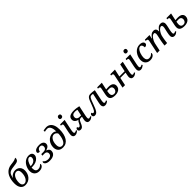

<svg xmlns="http://www.w3.org/2000/svg" viewBox="747 -3221 5682 5682"><g transform="rotate(-45 3587.5 -380.0)"><path d="M250 10Q154 10 101.5 -60.5Q49 -131 49 -259Q49 -336 62.5 -404Q76 -472 102 -527Q128 -582 167 -623Q206 -664 258 -689Q310 -714 374 -721Q413 -725 446.5 -730Q480 -735 506.5 -740.5Q533 -746 549 -752.5Q565 -759 570 -767L616 -769Q607 -728 595 -703Q583 -678 559 -663.5Q535 -649 490 -640.5Q445 -632 370 -623Q304 -616 263 -601.5Q222 -587 198 -562Q174 -537 160 -499Q146 -461 134 -409H141Q160 -442 191.5 -466.5Q223 -491 262 -505Q301 -519 343 -519Q401 -519 446 -494.5Q491 -470 517.5 -423Q544 -376 544 -308Q544 -245 523.5 -187.5Q503 -130 464.5 -85.5Q426 -41 371.5 -15.5Q317 10 250 10ZM262 -44Q288 -44 313 -57.5Q338 -71 359.5 -96Q381 -121 397 -155.5Q413 -190 422 -233Q431 -276 431 -325Q431 -374 419.5 -404.5Q408 -435 385.5 -449.5Q363 -464 331 -464Q298 -464 267.5 -444Q237 -424 213 -387Q189 -350 175 -298.5Q161 -247 161 -184Q161 -137 173 -106Q185 -75 208 -59.5Q231 -44 262 -44Z M828 10Q773 10 727.5 -13Q682 -36 654.5 -81.5Q627 -127 627 -197Q627 -241 640 -289.5Q653 -338 677.5 -383.5Q702 -429 739 -466Q776 -503 825 -524.5Q874 -546 933 -546Q998 -546 1034 -515.5Q1070 -485 1070 -430Q1070 -378 1032 -332Q994 -286 928.5 -258Q863 -230 778 -230H743Q742 -219 741.5 -208.5Q741 -198 741 -189Q741 -126 768.5 -91Q796 -56 851 -56Q899 -56 936.5 -79Q974 -102 995 -129Q1006 -121 1006 -101Q1006 -78 987 -52.5Q968 -27 929 -8.5Q890 10 828 10ZM761 -278Q819 -278 863 -297Q907 -316 933 -350Q959 -384 959 -429Q959 -462 944.5 -479Q930 -496 903 -496Q875 -496 850.5 -476.5Q826 -457 806.5 -425Q787 -393 773 -354.5Q759 -316 751 -278Z M1272 10Q1209 10 1168 -5Q1127 -20 1106.5 -44Q1086 -68 1086 -93Q1086 -110 1093 -119.5Q1100 -129 1107 -129Q1132 -95 1172 -75Q1212 -55 1266 -55Q1309 -55 1340 -67.5Q1371 -80 1387.5 -104Q1404 -128 1404 -165Q1404 -189 1393 -209Q1382 -229 1360.5 -241Q1339 -253 1305 -253H1216L1227 -309H1318Q1375 -309 1408 -337Q1441 -365 1441 -416Q1441 -448 1422.5 -472.5Q1404 -497 1360 -497Q1328 -497 1304.5 -483.5Q1281 -470 1267.5 -446Q1254 -422 1247 -389Q1209 -389 1188.5 -399.5Q1168 -410 1168 -436Q1168 -462 1188 -487.5Q1208 -513 1252 -529.5Q1296 -546 1368 -546Q1457 -546 1502.5 -510.5Q1548 -475 1548 -423Q1548 -382 1528.5 -355Q1509 -328 1477.5 -311Q1446 -294 1411 -283L1410 -278Q1452 -267 1481 -238.5Q1510 -210 1510 -166Q1510 -111 1482 -71.5Q1454 -32 1401 -11Q1348 10 1272 10Z M1825 10Q1720 10 1668.5 -47Q1617 -104 1617 -197Q1617 -259 1637 -315.5Q1657 -372 1694.5 -416.5Q1732 -461 1784 -487Q1836 -513 1900 -513Q1937 -513 1970 -499.5Q2003 -486 2017 -465Q2017 -512 2010 -557Q2003 -602 1987 -638Q1971 -674 1944 -695.5Q1917 -717 1877 -717Q1845 -717 1817.5 -711.5Q1790 -706 1775 -701L1761 -747Q1778 -755 1815 -762.5Q1852 -770 1891 -770Q1964 -770 2017 -732.5Q2070 -695 2099 -622.5Q2128 -550 2128 -444Q2128 -341 2107.5 -257.5Q2087 -174 2048.5 -114Q2010 -54 1953.5 -22Q1897 10 1825 10ZM1841 -44Q1884 -44 1916 -74Q1948 -104 1969 -153Q1990 -202 2001.5 -261Q2013 -320 2015 -378Q2000 -415 1968 -436.5Q1936 -458 1899 -458Q1865 -458 1834.5 -439Q1804 -420 1780.5 -385Q1757 -350 1743.5 -300Q1730 -250 1730 -188Q1730 -136 1744.5 -104Q1759 -72 1784 -58Q1809 -44 1841 -44Z M2332 10Q2289 10 2265.5 -18Q2242 -46 2242 -87Q2242 -106 2245.5 -133Q2249 -160 2253.5 -188Q2258 -216 2263 -236L2302 -421Q2304 -430 2304.5 -437.5Q2305 -445 2305 -450Q2305 -477 2289.5 -484.5Q2274 -492 2246 -492H2232L2241 -536H2431L2363 -214Q2361 -202 2357 -182Q2353 -162 2350.5 -141Q2348 -120 2348 -106Q2348 -82 2357 -69Q2366 -56 2382 -56Q2398 -56 2415 -63.5Q2432 -71 2451 -82L2470 -52Q2448 -32 2410.5 -11Q2373 10 2332 10ZM2397 -634Q2370 -634 2353.5 -648Q2337 -662 2337 -690Q2337 -713 2345.5 -729Q2354 -745 2369 -754Q2384 -763 2403 -763Q2429 -763 2446.5 -749Q2464 -735 2464 -706Q2464 -680 2454 -664Q2444 -648 2429 -641Q2414 -634 2397 -634Z M2929 10Q2879 10 2857 -20Q2835 -50 2835 -86Q2835 -98 2837 -121Q2839 -144 2846 -173L2860 -240H2810Q2786 -240 2769 -231Q2752 -222 2738 -200Q2724 -178 2707 -138Q2685 -82 2664 -50.5Q2643 -19 2619.5 -6Q2596 7 2563 7Q2522 7 2504.5 -15Q2487 -37 2487 -61Q2487 -91 2504 -108.5Q2521 -126 2543 -126Q2543 -110 2553.5 -94.5Q2564 -79 2583 -79Q2596 -79 2608 -85Q2620 -91 2632.5 -109Q2645 -127 2661 -163Q2671 -185 2680.5 -202Q2690 -219 2701 -231Q2712 -243 2725 -249Q2681 -257 2650 -276.5Q2619 -296 2602 -324Q2585 -352 2585 -388Q2585 -426 2599 -455Q2613 -484 2642 -503Q2671 -522 2715 -531.5Q2759 -541 2820 -541Q2880 -541 2933 -532.5Q2986 -524 3025 -515L2959 -204Q2953 -178 2949.5 -152Q2946 -126 2946 -104Q2946 -81 2954.5 -68.5Q2963 -56 2982 -56Q2996 -56 3010 -61.5Q3024 -67 3042 -78L3061 -49Q3039 -28 3005 -9Q2971 10 2929 10ZM2800 -286H2870L2911 -479Q2896 -484 2871 -488.5Q2846 -493 2821 -493Q2753 -493 2722 -463.5Q2691 -434 2691 -383Q2691 -352 2706 -330.5Q2721 -309 2745.5 -297.5Q2770 -286 2800 -286Z M3587 10Q3539 10 3516 -19.5Q3493 -49 3493 -87Q3493 -100 3495.5 -124.5Q3498 -149 3505 -181L3570 -484Q3560 -489 3547.5 -491Q3535 -493 3522 -493Q3493 -493 3473.5 -484Q3454 -475 3438 -450Q3422 -425 3403.5 -379Q3385 -333 3359 -259Q3332 -181 3308 -129Q3284 -77 3261.5 -47.5Q3239 -18 3214.5 -5.5Q3190 7 3160 7Q3134 7 3118 -3Q3102 -13 3094.5 -28.5Q3087 -44 3087 -61Q3087 -82 3095 -96.5Q3103 -111 3116 -118.5Q3129 -126 3144 -126Q3144 -110 3154 -94.5Q3164 -79 3183 -79Q3197 -79 3210 -87Q3223 -95 3237.5 -117Q3252 -139 3269.5 -177.5Q3287 -216 3309 -276Q3336 -348 3355.5 -398.5Q3375 -449 3396 -481Q3417 -513 3447 -528Q3477 -543 3525 -543Q3562 -543 3605 -538.5Q3648 -534 3685 -526L3617 -204Q3611 -177 3607.5 -151.5Q3604 -126 3604 -104Q3604 -81 3612.5 -68.5Q3621 -56 3639 -56Q3654 -56 3667.5 -61.5Q3681 -67 3700 -78L3719 -49Q3697 -28 3662.5 -9Q3628 10 3587 10Z M4010 10Q3909 10 3858 -25.5Q3807 -61 3807 -135Q3807 -159 3811 -187.5Q3815 -216 3819 -233L3853 -399Q3857 -414 3858.5 -428.5Q3860 -443 3860 -448Q3860 -476 3841 -484Q3822 -492 3793 -492H3783L3793 -536H3987L3938 -305Q3969 -307 3995.5 -308.5Q4022 -310 4038 -310Q4141 -310 4187.5 -272Q4234 -234 4234 -168Q4234 -110 4204.5 -70Q4175 -30 4124.5 -10Q4074 10 4010 10ZM4014 -43Q4051 -43 4075 -60.5Q4099 -78 4111.5 -106Q4124 -134 4124 -164Q4124 -209 4097.5 -232.5Q4071 -256 4019 -256Q3988 -256 3964.5 -254.5Q3941 -253 3927 -252Q3925 -239 3921.5 -219.5Q3918 -200 3916 -180Q3914 -160 3914 -146Q3914 -95 3940 -69Q3966 -43 4014 -43Z M4763 10Q4714 10 4691.5 -20Q4669 -50 4669 -86Q4669 -98 4671.5 -121Q4674 -144 4680 -173L4696 -250H4475L4423 0H4319L4402 -399Q4406 -414 4407.5 -428.5Q4409 -443 4409 -448Q4409 -476 4390 -484Q4371 -492 4342 -492H4332L4342 -536H4537L4485 -299H4706L4756 -536H4864L4793 -204Q4787 -177 4783.5 -151.5Q4780 -126 4780 -104Q4780 -81 4788.5 -68.5Q4797 -56 4816 -56Q4830 -56 4844 -61.5Q4858 -67 4876 -78L4895 -49Q4873 -28 4839 -9Q4805 10 4763 10Z M5076 10Q5033 10 5009.5 -18Q4986 -46 4986 -87Q4986 -106 4989.5 -133Q4993 -160 4997.5 -188Q5002 -216 5007 -236L5046 -421Q5048 -430 5048.5 -437.5Q5049 -445 5049 -450Q5049 -477 5033.5 -484.5Q5018 -492 4990 -492H4976L4985 -536H5175L5107 -214Q5105 -202 5101 -182Q5097 -162 5094.5 -141Q5092 -120 5092 -106Q5092 -82 5101 -69Q5110 -56 5126 -56Q5142 -56 5159 -63.5Q5176 -71 5195 -82L5214 -52Q5192 -32 5154.5 -11Q5117 10 5076 10ZM5141 -634Q5114 -634 5097.5 -648Q5081 -662 5081 -690Q5081 -713 5089.5 -729Q5098 -745 5113 -754Q5128 -763 5147 -763Q5173 -763 5190.5 -749Q5208 -735 5208 -706Q5208 -680 5198 -664Q5188 -648 5173 -641Q5158 -634 5141 -634Z M5471 10Q5417 10 5371.5 -13Q5326 -36 5298.5 -81.5Q5271 -127 5271 -197Q5271 -241 5284 -289.5Q5297 -338 5321.5 -383.5Q5346 -429 5382.5 -466Q5419 -503 5467.5 -524.5Q5516 -546 5575 -546Q5627 -546 5660 -532Q5693 -518 5708.5 -496Q5724 -474 5724 -448Q5724 -429 5713 -412.5Q5702 -396 5681 -385.5Q5660 -375 5629 -375Q5629 -424 5610.5 -460Q5592 -496 5552 -496Q5522 -496 5496 -474.5Q5470 -453 5449 -419Q5428 -385 5414 -344Q5400 -303 5392.5 -262.5Q5385 -222 5385 -190Q5385 -127 5413 -91.5Q5441 -56 5495 -56Q5548 -56 5582.5 -79.5Q5617 -103 5638 -129Q5643 -126 5646 -118Q5649 -110 5649 -101Q5649 -78 5630 -52.5Q5611 -27 5572 -8.5Q5533 10 5471 10Z M6489 9Q6459 9 6437 -3.5Q6415 -16 6404 -39Q6393 -62 6393 -91Q6393 -115 6397.5 -147Q6402 -179 6411 -223L6428 -301Q6431 -315 6436 -336Q6441 -357 6445 -379.5Q6449 -402 6449 -419Q6449 -439 6440.5 -458.5Q6432 -478 6404 -478Q6382 -478 6359.5 -464.5Q6337 -451 6317 -428.5Q6297 -406 6279 -379Q6261 -352 6248 -323.5Q6235 -295 6228 -270L6214 -204Q6211 -190 6206 -161.5Q6201 -133 6196.5 -100.5Q6192 -68 6188.5 -40.5Q6185 -13 6185 0H6079Q6079 -14 6082.5 -41.5Q6086 -69 6091 -103Q6096 -137 6102 -169.5Q6108 -202 6113 -225L6130 -301Q6133 -318 6138 -339Q6143 -360 6146.5 -381.5Q6150 -403 6150 -419Q6150 -438 6142 -457.5Q6134 -477 6106 -477Q6076 -477 6046.5 -454.5Q6017 -432 5991.5 -396Q5966 -360 5948.5 -322.5Q5931 -285 5925 -255L5871 0H5767L5851 -401Q5853 -414 5855 -427.5Q5857 -441 5857 -446Q5857 -475 5838 -483.5Q5819 -492 5790 -492H5780L5789 -536H5983L5958 -415H5967Q6008 -480 6051 -512.5Q6094 -545 6150 -545Q6191 -545 6214 -530Q6237 -515 6247.5 -490Q6258 -465 6258 -434Q6258 -429 6257.5 -424Q6257 -419 6256 -414H6266Q6306 -479 6349 -512.5Q6392 -546 6449 -546Q6489 -546 6512.5 -530.5Q6536 -515 6546.5 -489.5Q6557 -464 6557 -434Q6557 -409 6550.5 -379Q6544 -349 6539 -323L6513 -208Q6507 -180 6503.5 -153.5Q6500 -127 6500 -104Q6500 -81 6509.5 -69Q6519 -57 6535 -57Q6551 -57 6566 -63Q6581 -69 6598 -80L6617 -50Q6593 -29 6562 -10Q6531 9 6489 9Z M6909 10Q6808 10 6757 -25.5Q6706 -61 6706 -135Q6706 -159 6710 -187.5Q6714 -216 6718 -233L6752 -399Q6756 -414 6757.5 -428.5Q6759 -443 6759 -448Q6759 -476 6740 -484Q6721 -492 6692 -492H6682L6692 -536H6886L6837 -305Q6868 -307 6894.5 -308.5Q6921 -310 6937 -310Q7040 -310 7086.5 -272Q7133 -234 7133 -168Q7133 -110 7103.5 -70Q7074 -30 7023.5 -10Q6973 10 6909 10ZM6913 -43Q6950 -43 6974 -60.5Q6998 -78 7010.5 -106Q7023 -134 7023 -164Q7023 -209 6996.5 -232.5Q6970 -256 6918 -256Q6887 -256 6863.5 -254.5Q6840 -253 6826 -252Q6824 -239 6820.5 -219.5Q6817 -200 6815 -180Q6813 -160 6813 -146Q6813 -95 6839 -69Q6865 -43 6913 -43Z"/></g></svg>

Font: ET Text
Style: Italic
Weight: 470
Italic angle: -12°
Designer: Monotype Design Team
Foundry: Monotype Imaging Inc.
Version: Version 2.009